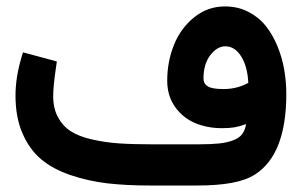

<svg xmlns="http://www.w3.org/2000/svg" viewBox="-20 -572 931 592"><path d="M442.9 0Q368.7 0 310.3 -6.8Q252 -13.7 197.3 -32.2Q142.6 -50.8 106.7 -81.1Q70.8 -111.3 49.3 -160.9Q27.8 -210.4 27.8 -276.9Q27.8 -332.5 45.4 -392.1L50.8 -410.6L68.8 -405.8L138.2 -387.2L155.3 -382.3L152.8 -365.2Q144 -306.6 144 -275.9Q144 -237.8 158.7 -210.7Q173.3 -183.6 198 -167.5Q222.7 -151.4 263.4 -142.1Q304.2 -132.8 346.7 -129.9Q389.2 -127 449.7 -127H590.8Q629.9 -127 655 -129.6Q680.2 -132.3 699 -139.4Q717.8 -146.5 726.8 -158.7Q735.8 -170.9 738.8 -189.5Q718.8 -182.1 702.9 -179.4Q687 -176.8 664.1 -176.8Q619.1 -176.8 581.5 -192.6Q543.9 -208.5 519.8 -242.4Q495.6 -276.4 495.6 -323.2Q495.6 -382.3 516.6 -434.1Q537.6 -485.8 579.1 -519Q620.6 -552.2 673.8 -552.2Q713.4 -552.2 745.6 -535.6Q777.8 -519 799.3 -492.2Q820.8 -465.3 835.4 -429.7Q850.1 -394 856.4 -356.9Q862.8 -319.8 862.8 -281.7Q862.8 -190.4 839.1 -128.2Q815.4 -65.9 766.6 -34.2Q738.3 -16.1 694.1 -8.1Q649.9 0 587.9 0ZM607.4 -330.1Q607.4 -314 620.6 -305.7Q633.8 -297.4 669.4 -297.4Q710.4 -297.4 745.6 -316.4Q743.2 -367.2 723.6 -398.2Q704.1 -429.2 674.8 -429.2Q649.4 -429.2 628.4 -401.9Q607.4 -374.5 607.4 -330.1Z"/></svg>

Font: Samim FD-WOL
Style: Bold-FD-WOL
Weight: 700
Foundry: DejaVu fonts team - Redesigned by Saber Rastikerdar
Version: Version 4.0.5